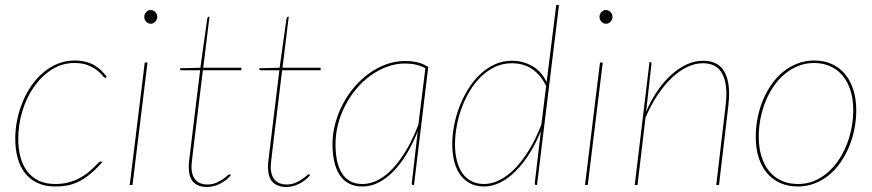

<svg xmlns="http://www.w3.org/2000/svg" viewBox="-20 -740 3487 768"><path d="M389 -91Q361.5 -60.5 337.8 -41.5Q314 -22.5 291.5 -12Q269 -1.5 247 2.2Q225 6 201 6Q159 6 128.8 -8.8Q98.5 -23.5 79 -49Q59.5 -74.5 50.2 -109.5Q41 -144.5 41 -185Q41 -223.5 49 -262Q57 -300.5 71.8 -335.2Q86.5 -370 107.5 -399.8Q128.5 -429.5 154.8 -451.2Q181 -473 212 -485.5Q243 -498 278 -498Q302 -498 321.2 -493.2Q340.5 -488.5 356 -479.8Q371.5 -471 384 -459Q396.5 -447 407 -433L405 -431Q403 -429 400 -429Q396.5 -429 389.5 -438.2Q382.5 -447.5 368.5 -458.5Q354.5 -469.5 332.5 -478.8Q310.5 -488 277 -488Q228.5 -488 187.5 -462Q146.5 -436 116.5 -393.5Q86.5 -351 69.8 -296.5Q53 -242 53 -185Q53 -147 61.2 -114Q69.5 -81 87.5 -56.5Q105.5 -32 133.5 -18Q161.5 -4 201 -4Q231 -4 255.2 -10.8Q279.5 -17.5 298.2 -27.5Q317 -37.5 331 -49Q345 -60.5 355.2 -70.5Q365.5 -80.5 372 -87.2Q378.5 -94 383 -94Q384.5 -94 385.5 -93.8Q386.5 -93.5 389 -91Z M570 -490 510 0H499L559 -490ZM609 -672Q609 -661.5 601 -653.2Q593 -645 583 -645Q572.5 -645 564.8 -653.2Q557 -661.5 557 -672Q557 -683.5 564.8 -691.8Q572.5 -700 583 -700Q593 -700 601 -691.8Q609 -683.5 609 -672Z M735 -73Q735 -75.5 735.2 -80.2Q735.5 -85 736.2 -93.8Q737 -102.5 738.8 -116.2Q740.5 -130 743 -151L780.5 -459H706Q700 -459 700 -464L701 -467L781.5 -469L809 -666Q809.5 -668.5 811 -670.8Q812.5 -673 815 -673H818L793 -469H946L945 -459H791.5L754 -150Q751.5 -129.5 750 -116Q748.5 -102.5 747.5 -93.5Q746.5 -84.5 746.2 -79.8Q746 -75 746 -73Q746 -54 750.8 -40.5Q755.5 -27 764 -18.5Q772.5 -10 784 -6Q795.5 -2 809 -2Q828.5 -2 843.8 -8.5Q859 -15 870.2 -22.5Q881.5 -30 888.5 -36.5Q895.5 -43 898 -43Q900 -43 902 -41L903 -39Q886.5 -18.5 860.5 -5.2Q834.5 8 808 8Q773.5 8 754.2 -11Q735 -30 735 -73Z M1052 -73Q1052 -75.5 1052.2 -80.2Q1052.5 -85 1053.2 -93.8Q1054 -102.5 1055.8 -116.2Q1057.5 -130 1060 -151L1097.5 -459H1023Q1017 -459 1017 -464L1018 -467L1098.5 -469L1126 -666Q1126.5 -668.5 1128 -670.8Q1129.5 -673 1132 -673H1135L1110 -469H1263L1262 -459H1108.5L1071 -150Q1068.5 -129.5 1067 -116Q1065.5 -102.5 1064.5 -93.5Q1063.5 -84.5 1063.2 -79.8Q1063 -75 1063 -73Q1063 -54 1067.8 -40.5Q1072.5 -27 1081 -18.5Q1089.5 -10 1101 -6Q1112.5 -2 1126 -2Q1145.5 -2 1160.8 -8.5Q1176 -15 1187.2 -22.5Q1198.5 -30 1205.5 -36.5Q1212.5 -43 1215 -43Q1217 -43 1219 -41L1220 -39Q1203.5 -18.5 1177.5 -5.2Q1151.5 8 1125 8Q1090.5 8 1071.2 -11Q1052 -30 1052 -73Z M1636 0H1633Q1629.5 0 1628.2 -1.8Q1627 -3.5 1627 -6L1651 -215Q1632 -166.5 1607.5 -125.8Q1583 -85 1554.8 -55.8Q1526.5 -26.5 1495 -10.2Q1463.5 6 1430 6Q1397.5 6 1374.8 -6.5Q1352 -19 1337.8 -41.5Q1323.5 -64 1316.8 -95Q1310 -126 1310 -163Q1310 -205 1321 -246Q1332 -287 1351.5 -324Q1371 -361 1398 -392.5Q1425 -424 1457.2 -447Q1489.5 -470 1525.8 -483Q1562 -496 1600 -496Q1627 -496 1649.5 -490.8Q1672 -485.5 1693 -472ZM1430 -4Q1462 -4 1493.2 -20.5Q1524.5 -37 1553 -68Q1581.5 -99 1607 -142.8Q1632.5 -186.5 1653.5 -241.5L1681.5 -467Q1663 -477 1643 -481.5Q1623 -486 1600 -486Q1564 -486 1529.5 -473.5Q1495 -461 1464 -439Q1433 -417 1407 -386.5Q1381 -356 1362 -320Q1343 -284 1332.5 -244Q1322 -204 1322 -163Q1322 -126.5 1328.2 -97.2Q1334.5 -68 1347.5 -47.2Q1360.5 -26.5 1381 -15.2Q1401.5 -4 1430 -4Z M2125 0Q2121 0 2120 -2.2Q2119 -4.5 2119 -7L2143.5 -216Q2124 -167 2098.2 -126.2Q2072.5 -85.5 2043.2 -56Q2014 -26.5 1981.5 -10.2Q1949 6 1916 6Q1883.5 6 1859.5 -7Q1835.5 -20 1819.8 -42.5Q1804 -65 1796.5 -96Q1789 -127 1789 -163Q1789 -198.5 1796.2 -237.2Q1803.5 -276 1817.8 -313.2Q1832 -350.5 1852.8 -383.8Q1873.5 -417 1900 -442.2Q1926.5 -467.5 1958.5 -482.2Q1990.5 -497 2028 -497Q2071 -497 2108.2 -476.2Q2145.5 -455.5 2166.5 -411.5L2205 -720H2216L2128 0ZM1916 -4Q1948 -4 1980 -20.5Q2012 -37 2041.8 -68Q2071.5 -99 2098 -143Q2124.5 -187 2145.5 -242L2164.5 -395.5Q2152.5 -421 2137.2 -438.2Q2122 -455.5 2104.2 -466.5Q2086.5 -477.5 2067 -482.2Q2047.5 -487 2027 -487Q1991 -487 1960.2 -472.5Q1929.5 -458 1904.2 -433.5Q1879 -409 1859.5 -376.8Q1840 -344.5 1826.8 -308.5Q1813.5 -272.5 1806.8 -235Q1800 -197.5 1800 -163Q1800 -126.5 1807.5 -97.2Q1815 -68 1829.5 -47.2Q1844 -26.5 1865.8 -15.2Q1887.5 -4 1916 -4Z M2391 -490 2331 0H2320L2380 -490ZM2430 -672Q2430 -661.5 2422 -653.2Q2414 -645 2404 -645Q2393.5 -645 2385.8 -653.2Q2378 -661.5 2378 -672Q2378 -683.5 2385.8 -691.8Q2393.5 -700 2404 -700Q2414 -700 2422 -691.8Q2430 -683.5 2430 -672Z M2519 0 2578 -492H2580Q2584 -492 2585 -489.8Q2586 -487.5 2586 -485L2564.5 -293.5Q2584.5 -340 2610.5 -377.5Q2636.5 -415 2666.2 -441.8Q2696 -468.5 2728 -482.8Q2760 -497 2792 -497Q2846 -497 2871.2 -462.8Q2896.5 -428.5 2896.5 -364.5Q2896.5 -353 2895.5 -340.2Q2894.5 -327.5 2893 -314L2856 0H2845L2882 -314Q2883.5 -327 2884.5 -339.5Q2885.5 -352 2885.5 -363.5Q2885.5 -422.5 2863 -454.8Q2840.5 -487 2791 -487Q2760 -487 2728.2 -471.8Q2696.5 -456.5 2666.8 -428.2Q2637 -400 2610.2 -359.8Q2583.5 -319.5 2562 -269.5L2530 0Z M3172 -4Q3221.5 -4 3262.2 -29.2Q3303 -54.5 3332 -96Q3361 -137.5 3377 -190.5Q3393 -243.5 3393 -299Q3393 -343 3382 -378Q3371 -413 3350.5 -437.5Q3330 -462 3301 -475Q3272 -488 3236 -488Q3203 -488 3173.8 -476.5Q3144.5 -465 3120 -444.8Q3095.5 -424.5 3076 -396.8Q3056.5 -369 3043 -336.2Q3029.5 -303.5 3022.2 -267Q3015 -230.5 3015 -193Q3015 -149 3026 -114Q3037 -79 3057.2 -54.5Q3077.5 -30 3106.5 -17Q3135.5 -4 3172 -4ZM3171 6Q3132 6 3100.8 -8Q3069.5 -22 3047.8 -47.8Q3026 -73.5 3014.5 -110.2Q3003 -147 3003 -193Q3003 -231.5 3010.5 -269Q3018 -306.5 3032.2 -340.5Q3046.5 -374.5 3066.8 -403.2Q3087 -432 3113 -453Q3139 -474 3170.2 -486Q3201.5 -498 3237 -498Q3276 -498 3307 -484Q3338 -470 3359.8 -444Q3381.5 -418 3393.2 -381.2Q3405 -344.5 3405 -299Q3405 -261 3397.5 -223.5Q3390 -186 3375.8 -152Q3361.5 -118 3341.2 -89Q3321 -60 3295 -39Q3269 -18 3237.8 -6Q3206.5 6 3171 6Z"/></svg>

Font: Lato Hairline
Style: Italic
Weight: 250
Italic angle: -7°
Designer: Lukasz Dziedzic
Foundry: Lukasz Dziedzic
Version: Version 1.104; Western+Polish opensource